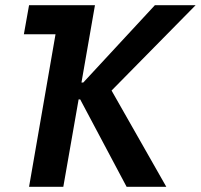

<svg xmlns="http://www.w3.org/2000/svg" viewBox="-20 -720 774 740"><path d="M72 -588H194L92 0H224L283 -337H289L468 0H621L410 -371L734 -700H577L301 -402H294L346 -700H92Z"/></svg>

Font: Fixel Text 20240404 SemiBold
Style: Italic
Weight: 600
Width: 4
Italic angle: -10°
Designer: AlfaBravo + MacPaw
Foundry: Kyrylo Tkachov, Marchela Mozhyna, Serhii Makarenko, Maria Weinstein, Zakhar Kryvoshyya
Version: Version 1.211;Glyphs 3.2 (3225)